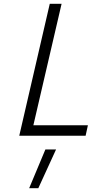

<svg xmlns="http://www.w3.org/2000/svg" viewBox="-20 -712 481 1007"><path d="M441 -55H155L303 -692H241L81 0H429ZM274 72 181 275H133L218 72Z"/></svg>

Font: RazerF5 Light
Style: Italic
Weight: 300
Foundry: Razer Inc.
Version: Version 2